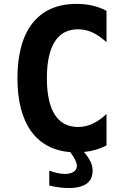

<svg xmlns="http://www.w3.org/2000/svg" viewBox="-20 -762 642 978"><path d="M377 -612.8C428.2 -612.8 473.1 -592.3 522.5 -546.9V-707C478 -730.5 427.2 -742.2 369.6 -742.2C175.8 -742.2 68.8 -609.4 68.8 -363.8C68.8 -132.8 164.1 -1 338.4 13.2C361.3 44.9 371.6 66.4 371.6 83C371.6 107.4 349.1 124 311 124C288.1 124 260.3 118.2 231 106.9V183.1C265.6 191.4 298.3 195.8 329.6 195.8C412.1 195.8 451.7 165 451.7 108.4C451.7 79.1 441.4 51.8 407.7 12.2C449.7 8.3 487.3 -2.9 522.5 -21V-181.2C473.1 -135.7 428.2 -115.2 377 -115.2C273.4 -115.2 218.8 -199.7 218.8 -363.8C218.8 -528.3 273.4 -612.8 377 -612.8Z"/></svg>

Font: Hack
Style: Bold
Weight: 700
Monospace: yes
Designer: Christopher Simpkins
Foundry: Christopher Simpkins
Version: Version 2.010